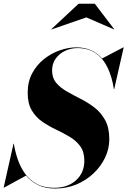

<svg xmlns="http://www.w3.org/2000/svg" viewBox="-43 -1020 699 1054"><path d="M431 -924.5 240 -858.5 238.5 -859.5 388.5 -999.5H477.5L584 -859.5L583 -858.5ZM-21 10H-23L31 -231H33Q39.5 -189.5 53.8 -147Q68 -104.5 93.2 -68.5Q118.5 -32.5 158 -10.8Q197.5 11 254 11Q329 11 374.5 -30.5Q420 -72 420 -137Q420 -186.5 397.5 -217.2Q375 -248 339.5 -269Q304 -290 264.5 -308.8Q225 -327.5 189.5 -351.8Q154 -376 131.5 -413.8Q109 -451.5 109 -511Q109 -572 134 -618.2Q159 -664.5 199.2 -696.2Q239.5 -728 286.2 -744Q333 -760 376 -760Q422.5 -760 457.5 -743.8Q492.5 -727.5 517.5 -699L634 -760H636L584 -531H582Q572.5 -596 548.5 -647Q524.5 -698 483.2 -727Q442 -756 382 -756Q347 -756 315.2 -741.2Q283.5 -726.5 263.2 -699Q243 -671.5 243 -633Q243 -592 265.8 -565Q288.5 -538 324.2 -517.8Q360 -497.5 400 -477.2Q440 -457 475.8 -429.5Q511.5 -402 534.2 -360.5Q557 -319 557 -256Q557 -203.5 534 -155Q511 -106.5 470.2 -68Q429.5 -29.5 375.8 -7.2Q322 15 260 15Q204.5 15 165.5 -4.5Q126.5 -24 100 -56Z"/></svg>

Font: Bodoni* 96
Style: Bold Italic
Weight: 700
Italic angle: -13°
Version: Version 2.2